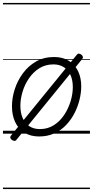

<svg xmlns="http://www.w3.org/2000/svg" viewBox="-20 -905 629 1300"><path d="M245 19Q186 19 145 -7Q104 -33 82.5 -79Q61 -125 61 -186Q61 -242 79.5 -300Q98 -358 134.5 -408Q171 -458 224 -488.5Q277 -519 346 -519Q404 -519 445 -494Q486 -469 508 -424.5Q530 -380 530 -320Q530 -277 518.5 -230Q507 -183 484.5 -139Q462 -95 428 -59Q394 -23 348 -2Q302 19 245 19ZM250 -31Q304 -31 345.5 -58Q387 -85 415 -127.5Q443 -170 458 -219.5Q473 -269 473 -315Q473 -362 457.5 -396.5Q442 -431 412.5 -450Q383 -469 342 -469Q288 -469 246.5 -443Q205 -417 176 -374.5Q147 -332 132.5 -283Q118 -234 118 -189Q118 -141 133.5 -105.5Q149 -70 178.5 -50.5Q208 -31 250 -31ZM91 42Q85 50 77 49Q69 48 60 42Q52 36 50 28Q48 20 55 12L500 -534Q506 -542 514 -542Q522 -542 532 -534Q539 -528 541 -520.5Q543 -513 537 -506ZM0 365H589V375H0ZM0 -20H589V0H0ZM0 -505H589V-500H0ZM0 -885H589V-875H0Z"/></svg>

Font: Playwrite IS Guides
Style: Regular
Weight: 400
Designer: Veronika Burian, José Scaglione
Foundry: TypeTogether
Version: Version 1.003